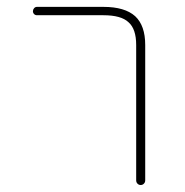

<svg xmlns="http://www.w3.org/2000/svg" viewBox="-20 -564 540 561"><path d="M377.9 -37.1V-432.6Q377.9 -479.5 355.5 -499Q334 -519.5 282.2 -519.5H87.9Q83 -519.5 79.6 -522.9Q76.2 -526.4 76.2 -531.2Q76.2 -536.1 79.6 -540Q83 -543.9 87.9 -543.9H282.2Q344.7 -543.9 375 -516.6Q404.3 -489.3 404.3 -432.6V-37.1Q404.3 -31.2 400.4 -27.3Q396.5 -23.4 391.1 -23.4Q385.7 -23.4 381.8 -27.3Q377.9 -31.2 377.9 -37.1Z"/></svg>

Font: Rounded Mgen+ 1m thin
Style: Regular
Weight: 100
Designer: [Source Han Sans]
Ryoko NISHIZUKA  (kana & ideographs); Paul D. Hunt (Latin, Greek & Cyrillic); Wenlong ZHANG  (bopomofo
Version: Version 1.059.20150602